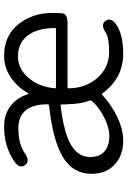

<svg xmlns="http://www.w3.org/2000/svg" viewBox="134 -728 607 914"><g transform="rotate(-90 437.0 -270.5)"><path d="M225 13Q156 13 113 -26Q67 -67 67 -138Q67 -226 146.5 -274Q226 -322 392 -340Q398 -341 398 -347Q398 -486 283 -486Q209 -486 166 -456Q126 -428 108 -455Q89 -482 130 -508Q199 -554 292 -554Q352 -554 393 -521Q431 -490 447 -439Q448 -434 450 -438Q479 -490 526 -522Q573 -554 628 -554Q725 -554 779 -486Q833 -418 833 -325Q833 -300 831 -276Q829 -252 782 -252H479Q474 -252 474 -247Q475 -164 524.5 -109Q574 -54 647 -54Q714 -54 739 -70Q778 -97 796 -70Q814 -43 773 -17Q726 13 638 13Q523 13 450 -86Q447 -90 443 -87Q393 -41 335 -14Q277 13 225 13ZM247 -53Q286 -53 333.5 -76.5Q381 -100 412 -134Q419 -141 415 -150Q400 -184 398 -258L397 -281Q397 -286 392 -285Q264 -270 204 -235Q147 -201 147 -144Q147 -98 176 -74Q202 -53 247 -53ZM474 -312Q474 -307 479 -307H756Q761 -307 761 -312Q761 -395 725.5 -441.5Q690 -488 626 -488Q567 -488 524 -438Q481 -388 474 -312Z"/></g></svg>

Font: Resource Han Rounded JP Normal
Style: Regular
Weight: 350
Designer: Cyano Hao (round all glyphs); Ryoko NISHIZUKA 西塚涼子 (kana, bopomofo & ideographs); Paul D. Hunt (Latin, Greek & Cyrillic)
Foundry: Cyano Hao
Version: 0.990